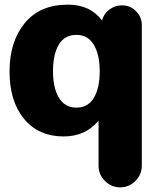

<svg xmlns="http://www.w3.org/2000/svg" viewBox="-20 -576 682 826"><path d="M404 137V-57Q348 11 254 11Q146 11 83.5 -64.5Q21 -140 21 -269Q21 -396 86 -476Q151 -556 272 -556Q368 -556 419 -488Q426 -516 450 -534.5Q474 -553 505 -553Q540 -553 565 -528Q590 -503 590 -468V137Q590 175 562.5 202.5Q535 230 497 230Q459 230 431.5 202.5Q404 175 404 137ZM409 -269Q409 -341 383.5 -383.5Q358 -426 309 -426Q258 -426 233 -384Q208 -342 208 -269Q208 -198 233.5 -155.5Q259 -113 309 -113Q359 -113 384 -155.5Q409 -198 409 -269Z"/></svg>

Font: Jellee Roman
Style: Regular
Weight: 400
Designer: Alfredo Marco Pradil
Foundry: Alfredo Marco Pradil
Version: Version 1.016;PS 001.016;hotconv 1.0.88;makeotf.lib2.5.64775